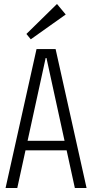

<svg xmlns="http://www.w3.org/2000/svg" viewBox="-20 -947 464 967"><path d="M164 -700H260L416 0H357L214 -655H210L67 0H8ZM97 -238H328V-190H97ZM311 -874 135 -749 113 -776 267 -927Z"/></svg>

Font: Pathway Extreme Condensed Thin
Style: Regular
Weight: 250
Width: 3
Version: Version 1.001;gftools[0.9.26]